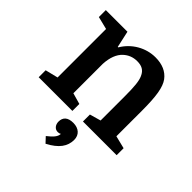

<svg xmlns="http://www.w3.org/2000/svg" viewBox="-209 -701 1092 1092"><g transform="rotate(45 337.0 -155.0)"><path d="M31 -56V0H302V-56L235 -75V-312C238 -365 253 -404 280 -429C303 -450 330 -461 363 -461C398 -461 423 -450 438 -415C450 -388 454 -348 454 -268V-75L387 -56V0H658V-56L581 -75V-281C581 -396 571 -459 544 -496C517 -532 476 -550 421 -550C344 -550 271 -508 231 -440H227L205 -540H31V-484L108 -465V-75ZM354 44C310 44 289 64 289 99C289 122 303 144 328 144C337 144 343 142 345 139L348 141C347 161 331 181 296 208L326 240C397 203 426 161 426 109C426 69 398 44 354 44Z"/></g></svg>

Font: Domine
Style: Bold
Weight: 700
Designer: Pablo Impallari, Rodrigo Fuenzalida, Brenda Gallo
Foundry: Pablo Impallari, Rodrigo Fuenzalida, Brenda Gallo
Version: Version 2.000